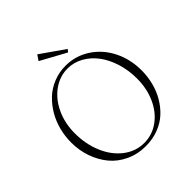

<svg xmlns="http://www.w3.org/2000/svg" viewBox="-228 -998 1164 1164"><g transform="rotate(-45 353.5 -416.5)"><path d="M420.4 -722.2 256.8 -811.5 280.3 -846.2 434.1 -738.8ZM353 13.2Q282.7 13.2 224.1 -14.4Q165.5 -42 127.4 -88.4Q89.4 -134.8 68.4 -195.1Q47.4 -255.4 47.4 -322.3Q47.4 -376 60.8 -428Q74.2 -480 100.6 -524.7Q127 -569.3 163.3 -603.3Q199.7 -637.2 248.5 -656.7Q297.4 -676.3 352.1 -676.3Q439 -676.3 509.8 -629.6Q580.6 -583 619.9 -504.2Q659.2 -425.3 659.2 -331.1Q659.2 -278.3 646.7 -228.5Q634.3 -178.7 608.9 -135Q583.5 -91.3 547.6 -58.1Q511.7 -24.9 461.4 -5.9Q411.1 13.2 353 13.2ZM359.4 -7.3Q428.7 -7.3 485.1 -48.3Q541.5 -89.4 573 -159.7Q604.5 -230 604.5 -314.9Q604.5 -385.7 584.7 -449Q564.9 -512.2 531 -557.6Q497.1 -603 449.7 -629.4Q402.3 -655.8 349.6 -655.8Q282.2 -655.8 225.6 -615.2Q168.9 -574.7 135.7 -503.7Q102.5 -432.6 102.5 -346.7Q102.5 -252.9 135.7 -175.3Q168.9 -97.7 228 -52.5Q287.1 -7.3 359.4 -7.3Z"/></g></svg>

Font: Elstob ExtraLight
Style: Regular
Weight: 200
Designer: Peter S. Baker
Version: Version 1.015